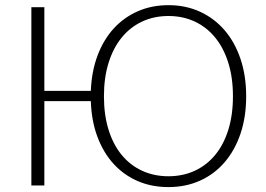

<svg xmlns="http://www.w3.org/2000/svg" viewBox="-20 -736 1057 762"><path d="M156 -375.5H340.5Q343.5 -452.5 367 -515.2Q390.5 -578 431 -622.5Q471.5 -667 526.8 -691.2Q582 -715.5 648.5 -715.5Q717 -715.5 773.8 -689.5Q830.5 -663.5 871.2 -616.2Q912 -569 934.5 -502.2Q957 -435.5 957 -354Q957 -272 934.5 -205.5Q912 -139 871.2 -91.8Q830.5 -44.5 773.8 -19Q717 6.5 648.5 6.5Q581.5 6.5 526.2 -17.5Q471 -41.5 430.5 -86Q390 -130.5 366.5 -193.5Q343 -256.5 340.5 -334.5H156V0H104.5V-707.5H156ZM648.5 -36.5Q705.5 -36.5 752.8 -58.2Q800 -80 833.8 -120.8Q867.5 -161.5 886 -220.5Q904.5 -279.5 904.5 -354Q904.5 -428 886 -487Q867.5 -546 833.8 -587.2Q800 -628.5 752.8 -650.5Q705.5 -672.5 648.5 -672.5Q591.5 -672.5 544.2 -650.5Q497 -628.5 463.2 -587.2Q429.5 -546 411 -487Q392.5 -428 392.5 -354Q392.5 -279.5 411 -220.5Q429.5 -161.5 463.2 -120.8Q497 -80 544.2 -58.2Q591.5 -36.5 648.5 -36.5Z"/></svg>

Font: Lato Light
Style: Regular
Weight: 300
Designer: Lukasz Dziedzic
Foundry: tyPoland Lukasz Dziedzic
Version: Version 2.007; 2014-02-27